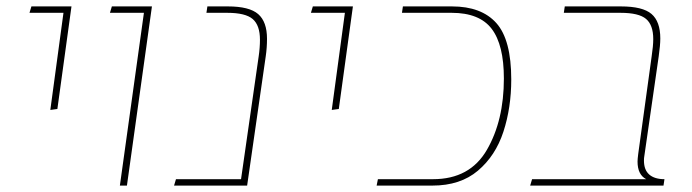

<svg xmlns="http://www.w3.org/2000/svg" viewBox="-20 -579 2159 599"><path d="M178 -539H72L78 -559H203L159 -239L137 -236Z M429 -539H323L329 -559H454L376 0H354Z M813 -458Q813 -430 809 -403L751 0H523L529 -20H732L787 -403Q791 -430 791 -455Q791 -500 768.5 -519.5Q746 -539 689 -539H624L627 -559H691Q758 -559 785.5 -535Q813 -511 813 -458Z M1056 -539H950L956 -559H1081L1037 -239L1015 -236Z M1159 -20H1331Q1446 -20 1499 -111.5Q1552 -203 1552 -334Q1552 -439 1514 -489Q1476 -539 1389 -539H1234L1237 -559H1390Q1482 -559 1528.5 -507Q1575 -455 1575 -331Q1575 -243 1550.5 -168Q1526 -93 1471 -46.5Q1416 0 1329 0H1155Z M1989 -78Q1989 -49 2005.5 -34.5Q2022 -20 2053 -20L2050 0H1634L1640 -20H1996Q1969 -34 1969 -75Q1969 -82 1971 -98L2013 -403Q2018 -436 2018 -457Q2018 -501 1995.5 -520Q1973 -539 1916 -539H1739L1742 -559H1917Q1985 -559 2012.5 -535.5Q2040 -512 2040 -459Q2040 -438 2035 -403L1990 -91Q1989 -86 1989 -78Z"/></svg>

Font: FiraGO Thin
Style: Italic
Weight: 100
Italic angle: -8°
Designer: bBox Type GmbH
Foundry: bBox Type GmbH
Version: Version 1.001